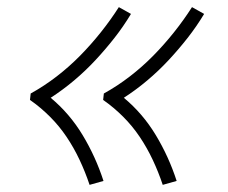

<svg xmlns="http://www.w3.org/2000/svg" viewBox="-20 -611 640 538"><path d="M436 -93Q424 -129 408 -163Q392 -197 371.5 -227.5Q351 -258 325 -284Q299 -310 269 -331L271 -349Q309 -370 344 -397Q379 -424 409.5 -455Q440 -486 467.5 -520.5Q495 -555 518 -591L552 -572Q531 -537 505.5 -504.5Q480 -472 452 -442Q424 -412 392.5 -385.5Q361 -359 327 -337Q380 -293 416.5 -232.5Q453 -172 475 -104ZM231 -93Q219 -129 203 -163Q187 -197 166.5 -227.5Q146 -258 120 -284Q94 -310 64 -331L66 -349Q104 -370 139 -397Q174 -424 204.5 -455Q235 -486 262.5 -520.5Q290 -555 313 -591L347 -572Q326 -537 300.5 -504.5Q275 -472 247 -442Q219 -412 187.5 -385.5Q156 -359 122 -337Q175 -293 211.5 -232.5Q248 -172 270 -104Z"/></svg>

Font: Iosevka Extralight Extended
Style: Italic
Weight: 200
Width: 7
Italic angle: -9°
Monospace: yes
Designer: Belleve Invis
Foundry: Belleve Invis
Version: Version 32.5.0; ttfautohint (v1.8.4)